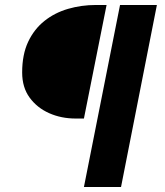

<svg xmlns="http://www.w3.org/2000/svg" viewBox="-20 -671 662 771"><path d="M317 80 462 -651H610L466 80ZM284 -195Q226 -195 177.5 -216.5Q129 -238 99 -279Q69 -320 69 -380Q69 -452 93 -503Q117 -554 158.5 -587Q200 -620 253.5 -635.5Q307 -651 365 -651H408L317 -195Z"/></svg>

Font: Source Sans 3 ExtraBold
Style: Italic
Weight: 800
Italic angle: -11°
Version: Version 3.052;hotconv 1.1.0;makeotfexe 2.6.0